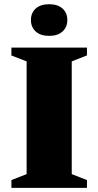

<svg xmlns="http://www.w3.org/2000/svg" viewBox="-20 -914 478 934"><path d="M403 -38V0H35.5V-38L109.5 -67V-615.5L35.5 -644V-682.5H403V-644.5L329 -615.5V-67ZM219 -739.5Q177 -739.5 153.8 -760.8Q130.5 -782 130.5 -816.5Q130.5 -851.5 153.8 -872.5Q177 -893.5 219 -893.5Q261 -893.5 284.2 -872.5Q307.5 -851.5 307.5 -816.5Q307.5 -782 284.2 -760.8Q261 -739.5 219 -739.5Z"/></svg>

Font: Newsreader ExtraBold
Style: Regular
Weight: 800
Designer: Hugues Gentile
Foundry: Production Type
Version: Version 1.003